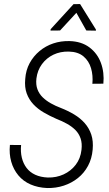

<svg xmlns="http://www.w3.org/2000/svg" viewBox="-20 -925 541 955"><path d="M385.3 -179.7Q389.2 -211.9 380.9 -236.3Q372.6 -260.7 355 -278.3Q337.4 -295.9 313.2 -309.3Q289.1 -322.8 261.2 -333.5Q227.5 -348.1 197.8 -365.5Q168 -382.8 146 -406.2Q124 -429.7 112.8 -460.4Q101.6 -491.2 105.5 -532.2Q108.4 -575.7 127.4 -610.8Q146.5 -646 176.8 -671.1Q207 -696.3 244.9 -709Q282.7 -721.7 325.2 -720.7Q384.8 -719.2 424.6 -689.5Q464.4 -659.7 481.9 -612.1Q499.5 -564.5 494.1 -508.8L439.5 -508.3Q443.4 -549.3 432.9 -585.4Q422.4 -621.6 395.3 -644.5Q368.2 -667.5 321.8 -668.5Q280.3 -669.4 245.8 -653.1Q211.4 -636.7 188.7 -606Q166 -575.2 161.1 -534.2Q157.7 -503.4 166.3 -480.7Q174.8 -458 192.4 -440.9Q210 -423.8 233.2 -410.9Q256.3 -397.9 282.2 -388.2Q318.4 -374 348.9 -355.7Q379.4 -337.4 401.4 -312.5Q423.3 -287.6 434.1 -255.4Q444.8 -223.1 440.9 -180.7Q437 -135.7 417.7 -99.9Q398.4 -64 367.4 -39.3Q336.4 -14.6 297.4 -1.7Q258.3 11.2 214.4 10.3Q168.5 8.3 132.1 -7.6Q95.7 -23.4 71.3 -52.7Q46.9 -82 35.9 -120.6Q24.9 -159.2 29.3 -204.1L85 -203.6Q81.5 -169.9 88.6 -140.6Q95.7 -111.3 112.3 -89.6Q128.9 -67.9 155.5 -55.7Q182.1 -43.5 217.8 -42Q260.3 -41 296.4 -57.6Q332.5 -74.2 356.4 -105.2Q380.4 -136.2 385.3 -179.7ZM378.4 -904.8 457 -778.3V-772.5L409.2 -773.4L359.9 -861.3L278.8 -773.4L231.4 -772.9L231.9 -779.8L345.7 -904.3Z"/></svg>

Font: Roboto Condensed Light
Style: Italic
Weight: 300
Italic angle: -12°
Designer: Christian Robertson
Foundry: Google
Version: Version 3.0; 2020